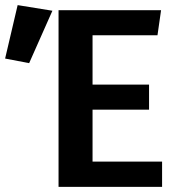

<svg xmlns="http://www.w3.org/2000/svg" viewBox="-43 -731 698 751"><path d="M319 -593V-400H540V-302H319V-99H591V0H186V-691H587L573 -593ZM-23 -502 26 -711 162 -689 71 -484Z"/></svg>

Font: Qnwhxotralxmqkhsjrfbfhwcoqn
Style: Regular
Weight: 500
Designer: Carrois Corporate & Edenspiekermann
Foundry: Carrois Corporate GbR & Edenspiekermann AG
Version: Version 2.001